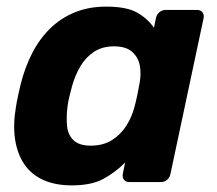

<svg xmlns="http://www.w3.org/2000/svg" viewBox="-20 -550 656 580"><path d="M197 10Q147 10 110.5 -6.5Q74 -23 53 -54.5Q32 -86 25.5 -129.5Q19 -173 28 -226Q31 -245 34.5 -260.5Q38 -276 42 -294Q55 -346 77 -389Q99 -432 131 -463.5Q163 -495 205.5 -512.5Q248 -530 301 -530Q363 -530 395 -511.5Q427 -493 445 -466L451 -495Q453 -506 461.5 -513Q470 -520 480 -520H575Q586 -520 591.5 -513Q597 -506 595 -495L495 -25Q493 -14 485 -7Q477 0 466 0H371Q360 0 354.5 -7Q349 -14 351 -25L358 -59Q328 -29 292 -9.5Q256 10 197 10ZM254 -110Q292 -110 318.5 -127Q345 -144 361.5 -170Q378 -196 386 -226Q391 -245 395 -264Q399 -283 402 -301Q407 -329 402 -353.5Q397 -378 378.5 -394Q360 -410 324 -410Q289 -410 264 -393.5Q239 -377 223 -350Q207 -323 198 -291Q194 -276 190 -260Q186 -244 184 -229Q180 -197 182.5 -170Q185 -143 202 -126.5Q219 -110 254 -110Z"/></svg>

Font: Rubik Light SemiBold
Style: Italic
Weight: 600
Italic angle: -12°
Version: Version 2.104